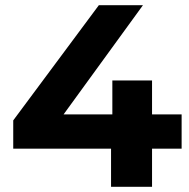

<svg xmlns="http://www.w3.org/2000/svg" viewBox="-20 -720 729 740"><path d="M680 -279H566V-410H413V-279H225L531 -700H361L31 -256V-147H408V0H566V-147H680Z"/></svg>

Font: AWKNG-Font
Style: Bold
Weight: 700
Designer: Awakening Church
Foundry: Awakening Church
Version: Version 1.700;PS 001.700;hotconv 1.0.88;makeotf.lib2.5.64775